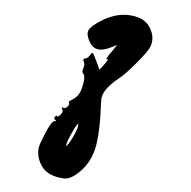

<svg xmlns="http://www.w3.org/2000/svg" viewBox="-79 -809 644 646"><g transform="rotate(-15 242.5 -486.0)"><path d="M159 -403Q163 -411 162.5 -411.5Q162 -412 155 -407Q141 -396 122 -375Q103 -354 104 -350Q104 -347 116.5 -357Q129 -367 142.5 -381.5Q156 -396 159 -403ZM67 -246Q17 -267 7 -305Q-4 -351 23 -382Q76 -445 88 -440Q91 -438 92 -439.5Q93 -441 91 -443Q85 -449 94 -455Q100 -458 100 -454Q99 -452 102 -452Q105 -452 111 -455Q125 -462 123 -472Q122 -478 122.5 -479Q123 -480 127 -476Q132 -471 141.5 -475.5Q151 -480 150 -487Q149 -491 156 -493Q178 -497 189 -505.5Q200 -514 211 -533Q227 -559 222 -569Q218 -576 227 -587Q236 -598 234 -608Q233 -613 235 -615.5Q237 -618 242 -617Q250 -615 262 -625Q270 -632 272 -626Q273 -622 275 -601L278 -568L294 -578Q324 -598 310 -596Q307 -596 323 -609Q327 -611 331 -614L357 -633L329 -630Q278 -626 271 -665Q266 -693 275.5 -704.5Q285 -716 323 -725Q397 -742 450 -704Q476 -685 479.5 -652Q483 -619 462 -597Q450 -584 405 -558Q360 -532 334 -523Q268 -501 257 -467Q225 -361 195 -314.5Q165 -268 114 -249Q85 -238 67 -246Z"/></g></svg>

Font: Lilach
Style: Regular
Weight: 400
Version: Version 1.0